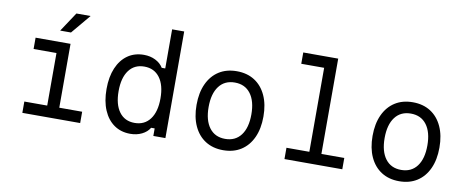

<svg xmlns="http://www.w3.org/2000/svg" viewBox="-72 -1168 3643 1504"><g transform="rotate(10 1750.0 -416.5)"><path d="M151 -598H429V-90H611V0H151V-90H333V-508H151ZM331 -686 433 -840H546L417 -686Z M1011 15Q937 15 882.5 -23Q828 -61 798 -131.5Q768 -202 768 -299Q768 -396 798 -466.5Q828 -537 882.5 -575Q937 -613 1011 -613Q1062 -613 1103 -592.5Q1144 -572 1165 -537H1193V-848H1289V0H1193V-60H1165Q1144 -25 1103 -5Q1062 15 1011 15ZM1030 -75Q1109 -75 1153 -134Q1197 -193 1197 -299Q1197 -405 1153 -464Q1109 -523 1030 -523Q951 -523 907.5 -464Q864 -405 864 -299Q864 -193 907.5 -134Q951 -75 1030 -75Z M1750 15Q1668 15 1608.5 -23Q1549 -61 1516.5 -131.5Q1484 -202 1484 -299Q1484 -396 1516.5 -466.5Q1549 -537 1608.5 -575Q1668 -613 1750 -613Q1832 -613 1891.5 -575Q1951 -537 1983.5 -466.5Q2016 -396 2016 -299Q2016 -202 1983.5 -131.5Q1951 -61 1891.5 -23Q1832 15 1750 15ZM1750 -75Q1831 -75 1875.5 -134Q1920 -193 1920 -299Q1920 -405 1875.5 -464Q1831 -523 1750 -523Q1669 -523 1624.5 -464Q1580 -405 1580 -299Q1580 -193 1624.5 -134Q1669 -75 1750 -75Z M2236 -848H2514V-90H2696V0H2236V-90H2418V-758H2236Z M3150 15Q3068 15 3008.5 -23Q2949 -61 2916.5 -131.5Q2884 -202 2884 -299Q2884 -396 2916.5 -466.5Q2949 -537 3008.5 -575Q3068 -613 3150 -613Q3232 -613 3291.5 -575Q3351 -537 3383.5 -466.5Q3416 -396 3416 -299Q3416 -202 3383.5 -131.5Q3351 -61 3291.5 -23Q3232 15 3150 15ZM3150 -75Q3231 -75 3275.5 -134Q3320 -193 3320 -299Q3320 -405 3275.5 -464Q3231 -523 3150 -523Q3069 -523 3024.5 -464Q2980 -405 2980 -299Q2980 -193 3024.5 -134Q3069 -75 3150 -75Z"/></g></svg>

Font: Martian Mono Light
Style: Regular
Weight: 300
Monospace: yes
Designer: Roman Shamin
Foundry: Evil Martians
Version: Version 1.000; ttfautohint (v1.8.4.7-5d5b)